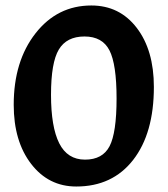

<svg xmlns="http://www.w3.org/2000/svg" viewBox="-20 -669 611 700"><path d="M313 -649Q416 -649 478.5 -567.5Q541 -486 541 -352Q541 -183 465.5 -86Q390 11 258 11Q157 11 93.5 -71.5Q30 -154 30 -287Q30 -446 109.5 -547.5Q189 -649 313 -649ZM290 -87Q354 -87 379.5 -136Q405 -185 405 -310Q405 -435 379 -485.5Q353 -536 288 -536Q223 -536 194.5 -488.5Q166 -441 166 -323.5Q166 -206 196 -146.5Q226 -87 290 -87Z"/></svg>

Font: Acme
Style: Regular
Weight: 400
Designer: Juan Pablo del Peral
Foundry: Juan Pablo del Peral
Version: Version 1.002